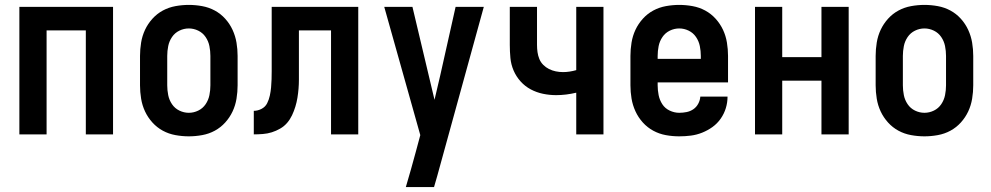

<svg xmlns="http://www.w3.org/2000/svg" viewBox="-20 -548 4040 783"><path d="M59 0V-520H441V0H330V-424H170V0Z M750 8Q723 8 695.5 3Q668 -2 644 -15Q620 -28 601.5 -48.5Q583 -69 571.5 -93.5Q560 -118 555.5 -145.5Q551 -173 551 -200V-320Q551 -347 555.5 -374.5Q560 -402 571.5 -426.5Q583 -451 601.5 -471.5Q620 -492 644 -505Q668 -518 695.5 -523Q723 -528 750 -528Q777 -528 804.5 -523Q832 -518 856 -505Q880 -492 898.5 -471.5Q917 -451 928.5 -426Q940 -401 944.5 -374Q949 -347 949 -320V-200Q949 -173 944.5 -145.5Q940 -118 928.5 -93.5Q917 -69 898.5 -48.5Q880 -28 856 -15Q832 -2 804.5 3Q777 8 750 8ZM750 -88Q770 -88 788.5 -97Q807 -106 818.5 -123Q830 -140 834 -160Q838 -180 838 -200V-320Q838 -340 834 -360Q830 -380 818.5 -397Q807 -414 788.5 -423Q770 -432 750 -432Q730 -432 711.5 -423Q693 -414 681.5 -397Q670 -380 666 -360Q662 -340 662 -320V-200Q662 -180 666 -160Q670 -140 681.5 -123Q693 -106 711.5 -97Q730 -88 750 -88Z M1330 0V-424H1199V-261Q1199 -242 1199 -223.5Q1199 -205 1197.5 -186.5Q1196 -168 1193 -149.5Q1190 -131 1184.5 -113Q1179 -95 1171 -78Q1163 -61 1151 -47Q1139 -33 1122.5 -23.5Q1106 -14 1088.5 -8.5Q1071 -3 1052 -1.5Q1033 0 1015 0V-96Q1031 -96 1046.5 -104Q1062 -112 1069.5 -127Q1077 -142 1080.5 -158.5Q1084 -175 1085.5 -191.5Q1087 -208 1087.5 -224.5Q1088 -241 1088 -258V-520H1441V0Z M1635 215Q1646 179 1656 142.5Q1666 106 1676 70L1694 3L1547 -520H1662L1752 -141L1775 -239L1838 -520H1953L1763 170L1750 215Z M2330 0V-170Q2309 -165 2288.5 -162.5Q2268 -160 2248 -160Q2221 -160 2194.5 -165.5Q2168 -171 2144.5 -183.5Q2121 -196 2103 -216Q2085 -236 2074.5 -260.5Q2064 -285 2061.5 -311.5Q2059 -338 2059 -365V-520H2170V-365Q2170 -350 2172 -335.5Q2174 -321 2179.5 -307.5Q2185 -294 2195.5 -283.5Q2206 -273 2219 -266.5Q2232 -260 2246.5 -257Q2261 -254 2276 -254Q2289 -254 2302.5 -256Q2316 -258 2330 -262V-520H2441V0Z M2750 8Q2722 8 2695 3Q2668 -2 2644 -15Q2620 -28 2601.5 -48.5Q2583 -69 2571.5 -94Q2560 -119 2555.5 -146Q2551 -173 2551 -200V-320Q2551 -347 2555.5 -374.5Q2560 -402 2571.5 -426.5Q2583 -451 2601.5 -471.5Q2620 -492 2644 -505Q2668 -518 2695.5 -523Q2723 -528 2750 -528Q2777 -528 2804.5 -523Q2832 -518 2856 -505Q2880 -492 2898.5 -471.5Q2917 -451 2928.5 -426.5Q2940 -402 2944.5 -374.5Q2949 -347 2949 -320V-212H2662V-200Q2662 -180 2666 -160Q2670 -140 2681 -123Q2692 -106 2711 -97Q2730 -88 2750 -88Q2765 -88 2780 -91Q2795 -94 2807.5 -102.5Q2820 -111 2827.5 -125Q2835 -139 2836 -154H2947Q2947 -130 2940 -107Q2933 -84 2919 -64Q2905 -44 2885.5 -30Q2866 -16 2843.5 -7Q2821 2 2797.5 5Q2774 8 2750 8ZM2662 -308H2838V-320Q2838 -340 2834 -360Q2830 -380 2818.5 -397Q2807 -414 2788.5 -423Q2770 -432 2750 -432Q2730 -432 2711.5 -423Q2693 -414 2681.5 -397Q2670 -380 2666 -360Q2662 -340 2662 -320Z M3059 0V-520H3170V-315H3330V-520H3441V0H3330V-219H3170V0Z M3750 8Q3723 8 3695.5 3Q3668 -2 3644 -15Q3620 -28 3601.5 -48.5Q3583 -69 3571.5 -93.5Q3560 -118 3555.5 -145.5Q3551 -173 3551 -200V-320Q3551 -347 3555.5 -374.5Q3560 -402 3571.5 -426.5Q3583 -451 3601.5 -471.5Q3620 -492 3644 -505Q3668 -518 3695.5 -523Q3723 -528 3750 -528Q3777 -528 3804.5 -523Q3832 -518 3856 -505Q3880 -492 3898.5 -471.5Q3917 -451 3928.5 -426Q3940 -401 3944.5 -374Q3949 -347 3949 -320V-200Q3949 -173 3944.5 -145.5Q3940 -118 3928.5 -93.5Q3917 -69 3898.5 -48.5Q3880 -28 3856 -15Q3832 -2 3804.5 3Q3777 8 3750 8ZM3750 -88Q3770 -88 3788.5 -97Q3807 -106 3818.5 -123Q3830 -140 3834 -160Q3838 -180 3838 -200V-320Q3838 -340 3834 -360Q3830 -380 3818.5 -397Q3807 -414 3788.5 -423Q3770 -432 3750 -432Q3730 -432 3711.5 -423Q3693 -414 3681.5 -397Q3670 -380 3666 -360Q3662 -340 3662 -320V-200Q3662 -180 3666 -160Q3670 -140 3681.5 -123Q3693 -106 3711.5 -97Q3730 -88 3750 -88Z"/></svg>

Font: Iosevka Term
Style: Bold
Weight: 700
Monospace: yes
Designer: Belleve Invis
Foundry: Belleve Invis
Version: Version 30.0.1